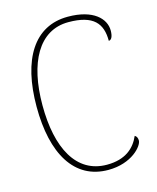

<svg xmlns="http://www.w3.org/2000/svg" viewBox="-111 -801 727 889"><g transform="rotate(-15 252.5 -357.0)"><path d="M298 10C411 10 469 -59 469 -85C469 -97 465 -106 456 -111C433 -58 388 -15 298 -15C151 -15 80 -153 80 -358C80 -561 153 -699 295 -699C416 -699 454 -650 454 -567C467 -567 475 -583 475 -611C475 -668 421 -724 299 -724C138 -724 52 -586 52 -358C52 -133 135 10 298 10Z"/></g></svg>

Font: Noto Serif Tamil SemiCondensed Thin
Style: Regular
Weight: 100
Width: 4
Designer: Indian Type Foundry, Tom Grace, and the Monotype Design Team
Foundry: Monotype Imaging Inc.
Version: Version 2.004